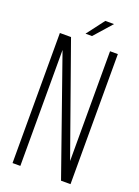

<svg xmlns="http://www.w3.org/2000/svg" viewBox="-157 -904 705 971"><g transform="rotate(20 195.5 -419.0)"><path d="M282 -837 198 -742H163L235 -837ZM82 -1H40V-701H100L310 -110V-701H352V-1H301L82 -625Z"/></g></svg>

Font: Bebas Neue Book
Style: Regular
Weight: 300
Designer: Ryoichi Tsunekawa
Foundry: Ryoichi Tsunekawa
Version: Version 1.003;PS 001.003;hotconv 1.0.88;makeotf.lib2.5.64775